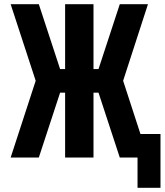

<svg xmlns="http://www.w3.org/2000/svg" viewBox="-20 -755 789 920"><path d="M639 145H749V-113H653L570 -368L689 -735H554L452 -424H428V-735H292V-424H268L166 -735H31L151 -368L31 0H166L268 -311H292V0H428V-311H452L554 0H639Z"/></svg>

Font: Iosevka Sparkle Extrabold
Style: Regular
Weight: 800
Designer: Belleve Invis
Foundry: Belleve Invis
Version: Version 4.5.0; ttfautohint (v1.8.3)